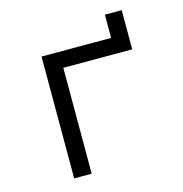

<svg xmlns="http://www.w3.org/2000/svg" viewBox="-99 -746 798 837"><g transform="rotate(-15 300.0 -327.5)"><path d="M213 0V-478H524V-655H448V-550H134V0Z"/></g></svg>

Font: Tekne LDO Light
Style: Regular
Weight: 300
Monospace: yes
Designer: Alessio Laiso, Mario Rullo, Paolo Rosset
Foundry: Alessio Laiso
Version: Version 1.000;hotconv 1.0.109;makeotfexe 2.5.65596